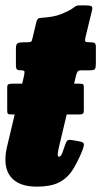

<svg xmlns="http://www.w3.org/2000/svg" viewBox="-26 -678 378 718"><path d="M19 -365H57L63 -391Q65.5 -402.5 65.8 -408.8Q66 -415 53.5 -415H52.5Q41.5 -415 37.5 -418.2Q33.5 -421.5 33.5 -437.5V-497.5Q33.5 -514 41.5 -517Q49.5 -520 64.5 -520H75.5Q90 -520 92 -524Q94 -528 96.5 -539L110 -596Q112.5 -604.5 116.2 -607.8Q120 -611 129.5 -611.5Q174.5 -614 202 -625Q229.5 -636 243.5 -645.5Q253 -652.5 257.2 -655Q261.5 -657.5 268 -657.8Q274.5 -658 289.5 -658Q308 -658 314.8 -655.2Q321.5 -652.5 318 -639L294.5 -542Q291 -528.5 292.5 -524.2Q294 -520 308.5 -520H310.5Q321.5 -520 327 -517.5Q332.5 -515 332.5 -503V-442Q332.5 -425 329.2 -420Q326 -415 308.5 -415H279Q268 -415 264.5 -410.8Q261 -406.5 258.5 -396L251 -365H271Q282.5 -365 285 -362.5Q287.5 -360 287.5 -351V-266.5Q287.5 -257.5 284.8 -253.8Q282 -250 269.5 -250H223.5L196.5 -137Q193 -123 190.5 -107.5Q188 -92 194.5 -92Q201.5 -92 206.8 -105.5Q212 -119 218.5 -139Q222.5 -150 226.8 -153.2Q231 -156.5 247.5 -153.5L272.5 -149Q286.5 -146.5 287.5 -139.2Q288.5 -132 282.5 -116.5Q264.5 -71.5 244.5 -41Q224.5 -10.5 193.5 4.8Q162.5 20 111.5 20Q43.5 20 13.8 -17Q-16 -54 -0.5 -126L29 -250H17.5Q5.5 -250 3.2 -252.8Q1 -255.5 1 -265V-351Q1 -359.5 5 -362.2Q9 -365 19 -365Z"/></svg>

Font: Besley* Condensed Fatface
Style: Italic
Weight: 900
Width: 3
Italic angle: -13°
Designer: Owen Earl
Foundry: indestructible type*
Version: Version 3.000; ttfautohint (v1.8.3)